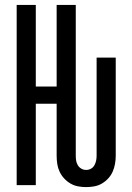

<svg xmlns="http://www.w3.org/2000/svg" viewBox="-20 -755 540 783"><path d="M331 8Q315 8 298.5 5Q282 2 267.5 -6.5Q253 -15 241.5 -27.5Q230 -40 223 -55Q216 -70 213.5 -86.5Q211 -103 211 -120V-332H126V0H48V-735H126V-402H211V-735H289V-120Q289 -110 290.5 -100Q292 -90 297.5 -81Q303 -72 312 -67Q321 -62 331 -62Q342 -62 351 -67Q360 -72 365 -81Q370 -90 372 -100Q374 -110 374 -120V-520H452V-120Q452 -103 449 -86.5Q446 -70 439.5 -55Q433 -40 421.5 -27.5Q410 -15 395.5 -6.5Q381 2 364.5 5Q348 8 331 8Z"/></svg>

Font: Iosevka SS18
Style: Regular
Weight: 400
Monospace: yes
Designer: Belleve Invis
Foundry: Belleve Invis
Version: Version 25.1.1; ttfautohint (v1.8.4)